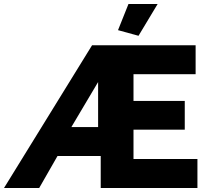

<svg xmlns="http://www.w3.org/2000/svg" viewBox="-46 -935 1034 955"><path d="M643 -757 541 -785 593 -915H738ZM412 -710H927V-566H618V-433H873V-290H618V-144H936V0H455V-159H240L149 0H-26ZM442 -303V-527L309 -303Z"/></svg>

Font: Oxford Sans
Style: Regular
Weight: 800
Designer: Matt McInerney, Pablo Impallari, Rodrigo Fuenzalida
Foundry: Matt McInerney, Pablo Impallari, Rodrigo Fuenzalida
Version: Version 3.000g; ttfautohint (v1.5) -l 8 -r 28 -G 28 -x 14 -D